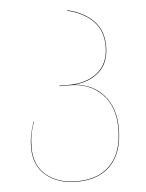

<svg xmlns="http://www.w3.org/2000/svg" viewBox="-52 -569 612 804"><g transform="rotate(-5 254.0 -167.5)"><path d="M433 -15Q433 85 382.5 138.5Q332 192 240 192Q159 192 109.5 150.5Q60 109 60 34Q60 3 65 -21.5Q70 -46 80 -74H82Q71 -46 66.5 -21Q62 4 62 34Q62 108 110.5 149Q159 190 240 190Q331 190 381 137Q431 84 431 -15Q431 -108 379 -160.5Q327 -213 244 -213H201V-215H244Q314 -215 361 -252.5Q408 -290 408 -363Q408 -427 369.5 -467.5Q331 -508 260 -525L261 -527Q332 -510 371 -469Q410 -428 410 -363Q410 -292 367.5 -255Q325 -218 263 -214Q342 -207 387.5 -154Q433 -101 433 -15Z"/></g></svg>

Font: FiraGO Two
Style: Regular
Weight: 100
Designer: bBox Type
Foundry: bBox Type GmbH
Version: Version 1.001